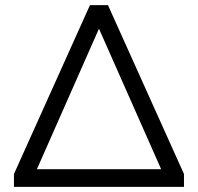

<svg xmlns="http://www.w3.org/2000/svg" viewBox="-20 -725 768 745"><path d="M34.1 0V-49.7L329 -705H399L693.9 -49.7V0ZM363 -611.4 108.1 -34.3V-68.6H620.4V-34.3L365 -611.4Z"/></svg>

Font: Mulish ExtraLight
Style: Regular
Weight: 200
Designer: Vernon Adams
Foundry: Vernon Adams
Version: Version 3.603